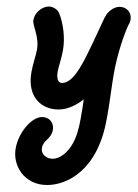

<svg xmlns="http://www.w3.org/2000/svg" viewBox="-20 -325 412 575"><path d="M90.6 -175.5C87.8 -159.9 78.5 -133.8 74.2 -109.4C60.5 -31.6 107 2.9 154.5 2.9C165 2.9 193.1 2 230.8 -27.3C228.2 -7.3 224.8 11.8 221.5 30.9C216.2 60.9 208.8 87.3 196 108.2C185.2 126.5 163.2 150.4 137.7 150.4C118.5 150.4 105.7 137.8 105.1 123.6C105.1 121.3 105.3 119.2 105.7 117.2C109.7 94.5 133.5 91.3 138.2 64.5C142.1 42.7 127.9 25.5 106 25.5C74.8 25.5 35.4 71.2 26.9 119.5C17.8 170.9 52.2 229.1 121.3 229.1C178.7 229.1 272 187.6 299.5 31.8L302.1 17.7C309.6 -25 314.2 -66.3 321 -105C331.4 -164.1 352.8 -226.7 366 -252.7C366.2 -253.6 367.1 -253.6 367.2 -254.5C368.6 -257.3 370.5 -262.7 371 -265.5C374.8 -287.3 359.7 -304.5 337.9 -304.5C321.5 -304.5 302.7 -290.9 295.5 -275.5C295.3 -274.5 294.6 -275.5 294.4 -274.5C239.5 -159.4 208.5 -76.4 164.9 -76.4C163.9 -76.6 146.7 -76.8 152.7 -110.9C154.9 -123.6 164.1 -149.1 168.6 -174.5C175 -210.9 169.8 -253.6 157.2 -285.5C152.8 -296.4 138.9 -305.5 126.2 -305.5H125.3C104.2 -304.5 83.8 -286.4 80.1 -265.5C76.7 -246.6 98 -217.6 90.6 -175.5Z"/></svg>

Font: TudorRose
Style: Oblique
Weight: 500
Italic angle: 10°
Version: Version 001.000